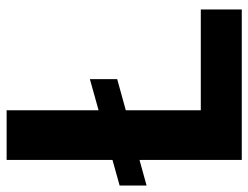

<svg xmlns="http://www.w3.org/2000/svg" viewBox="-109 -661 768 594"><g transform="rotate(-90 275.0 -364.0)"><path d="M327.1 -469.9V-385.4L-2 -294.5V-377.9ZM77.3 0V-727.5H230.9V-126.8H542.8V0Z"/></g></svg>

Font: Inter Tight
Style: Regular
Weight: 400
Designer: Rasmus Andersson
Foundry: rsms
Version: Version 3.002